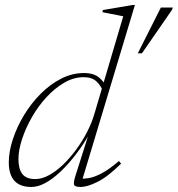

<svg xmlns="http://www.w3.org/2000/svg" viewBox="-20 -735 708 765"><path d="M394 -362.5Q383 -393.5 364.5 -410.5Q346 -427.5 313.5 -427.5Q273.5 -427.5 235.5 -405.2Q197.5 -383 164.5 -347Q131.5 -311 106.8 -267.5Q82 -224 67.8 -180.5Q53.5 -137 53.5 -101Q53.5 -61.5 69.2 -41.5Q85 -21.5 120.5 -21.5Q146.5 -21.5 174.8 -36.8Q203 -52 230.5 -78.2Q258 -104.5 282.8 -138Q307.5 -171.5 326.8 -208.8Q346 -246 356.5 -282.5L471 -670Q462 -672 447.8 -674.8Q433.5 -677.5 418 -680.5Q402.5 -683.5 388 -686.5L390 -695L507.5 -715H517.5L305.5 -11L294 -23.5Q311 -22 332.8 -25.2Q354.5 -28.5 384 -43.8Q413.5 -59 454 -93.5L462.5 -83Q408 -29.5 367.5 -9.8Q327 10 301 10Q278 10 275.2 1Q272.5 -8 279.5 -31L335 -206H339Q313 -160 283 -120.8Q253 -81.5 222 -52Q191 -22.5 161.2 -6.2Q131.5 10 105 10Q73 10 53 -2Q33 -14 24 -36Q15 -58 15 -87Q15 -130.5 31 -179.5Q47 -228.5 75.2 -275.5Q103.5 -322.5 141.5 -360.8Q179.5 -399 223.5 -421.5Q267.5 -444 314.5 -444Q354 -444 375.5 -425.5Q397 -407 411 -377ZM529 -522.5 621 -705H668.5L665.5 -696L545.5 -522.5Z"/></svg>

Font: Newsreader 16pt 16pt ExtraLight
Style: Italic
Weight: 250
Italic angle: -17°
Version: Version 1.003